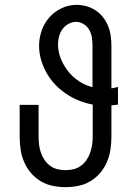

<svg xmlns="http://www.w3.org/2000/svg" viewBox="-20 -763 540 791"><path d="M250 8Q223 8 196.5 2.5Q170 -3 147.5 -16.5Q125 -30 107.5 -50.5Q90 -71 79.5 -95.5Q69 -120 65 -146.5Q61 -173 61 -200V-331H139V-200Q139 -183 141 -166.5Q143 -150 148.5 -134Q154 -118 163.5 -104Q173 -90 186.5 -80Q200 -70 216.5 -66Q233 -62 250 -62Q267 -62 283.5 -66Q300 -70 313.5 -80Q327 -90 336.5 -104Q346 -118 351.5 -134Q357 -150 359.5 -166.5Q362 -183 362 -200V-332Q332 -338 304.5 -349Q277 -360 252.5 -376.5Q228 -393 207.5 -414.5Q187 -436 172.5 -461.5Q158 -487 149.5 -515.5Q141 -544 141 -574Q141 -606 151.5 -636.5Q162 -667 183 -691Q204 -715 233.5 -729Q263 -743 295 -743Q316 -743 336 -737.5Q356 -732 373.5 -720.5Q391 -709 404 -692.5Q417 -676 425 -656.5Q433 -637 436 -616.5Q439 -596 439 -575V-399Q446 -400 452.5 -401.5Q459 -403 466 -405V-332Q459 -331 452.5 -330.5Q446 -330 439 -329V-200Q439 -173 435 -146.5Q431 -120 420.5 -95.5Q410 -71 392.5 -50.5Q375 -30 352.5 -16.5Q330 -3 303.5 2.5Q277 8 250 8ZM361 -404V-575Q361 -592 358.5 -608.5Q356 -625 348 -639.5Q340 -654 325 -663.5Q310 -673 293 -673Q277 -673 262 -664.5Q247 -656 237.5 -643Q228 -630 223.5 -613.5Q219 -597 219 -581Q219 -550 230.5 -521.5Q242 -493 261 -469Q280 -445 306 -428Q332 -411 361 -404Z"/></svg>

Font: Iosevka Curly Slab
Style: Regular
Weight: 400
Monospace: yes
Designer: Belleve Invis
Foundry: Belleve Invis
Version: Version 22.1.2; ttfautohint (v1.8.4)